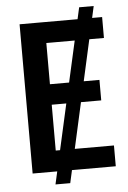

<svg xmlns="http://www.w3.org/2000/svg" viewBox="-57 -809 608 911"><g transform="rotate(-5 247.0 -353.0)"><path d="M424.3 -766.6 240.2 61H169.9L355 -766.6ZM462.4 -99.1V0H153.8V-99.1ZM185.1 -710.9V0H66.4V-710.9ZM420.9 -415V-317.4H153.8V-415ZM459.5 -710.9V-611.3H153.8V-710.9Z"/></g></svg>

Font: Roboto Condensed Medium
Style: Regular
Weight: 500
Designer: Christian Robertson
Foundry: Google
Version: Version 3.0